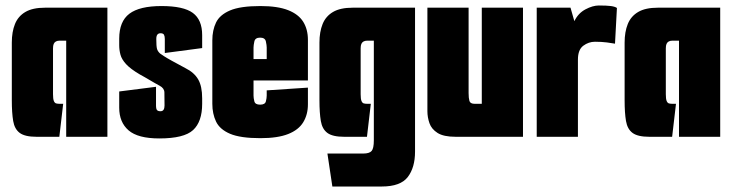

<svg xmlns="http://www.w3.org/2000/svg" viewBox="-20 -498 2667 699"><path d="M113 0Q71 0 52 -14Q33 -28 28 -57.5Q23 -87 23 -133V-343Q23 -382 34.5 -410.5Q46 -439 72.5 -454.5Q99 -470 144 -470H371V0H221V-350H197Q189 -350 183.5 -347Q178 -344 175.5 -338Q173 -332 173 -322V-155Q173 -138 176 -130.5Q179 -123 184.5 -121.5Q190 -120 199 -120H210L196 0Z M560 6Q482 6 448 -23.5Q414 -53 414 -106V-165L548 -182V-114Q548 -108 549 -103Q550 -98 553.5 -95.5Q557 -93 564 -93Q572 -93 575.5 -98.5Q579 -104 579 -114Q579 -147 578.5 -162Q578 -177 561 -186Q552 -191 543 -196Q534 -201 525 -206.5Q516 -212 507 -217Q498 -222 489 -227Q455 -247 439 -264.5Q423 -282 418.5 -299Q414 -316 414 -333V-357Q414 -420 451 -448Q488 -476 568 -476Q648 -476 682 -451Q716 -426 716 -370V-323L580 -305V-356Q580 -366 577 -371.5Q574 -377 564 -377Q559 -377 555.5 -374.5Q552 -372 550.5 -367.5Q549 -363 549 -356Q549 -330 551.5 -320.5Q554 -311 563 -303Q567 -300 577 -293.5Q587 -287 606 -276.5Q625 -266 655 -250Q687 -234 701.5 -209Q716 -184 716 -140V-120Q716 -55 683 -24.5Q650 6 560 6Z M928 5Q855 5 817.5 -11Q780 -27 766.5 -55.5Q753 -84 753 -120V-351Q753 -388 766.5 -416Q780 -444 817.5 -460Q855 -476 928 -476Q991 -476 1029 -461Q1067 -446 1084 -418.5Q1101 -391 1101 -353V-275L951 -265V-325Q951 -333 948 -347Q945 -361 927 -361Q909 -361 906 -347Q903 -333 903 -325V-150Q903 -141 906 -129Q909 -117 927 -117Q945 -117 948 -129Q951 -141 951 -150V-169L1101 -179V-118Q1101 -81 1084 -53Q1067 -25 1029 -10Q991 5 928 5ZM769 -205V-283H1101V-205Z M1190 181 1172 61H1302Q1325 61 1333 51.5Q1341 42 1341 13V-350H1317Q1309 -350 1303.5 -347Q1298 -344 1295.5 -338Q1293 -332 1293 -322V-155Q1293 -138 1296 -130.5Q1299 -123 1304.5 -121.5Q1310 -120 1319 -120H1330L1316 0H1233Q1191 0 1172 -14Q1153 -28 1148 -57.5Q1143 -87 1143 -133V-343Q1143 -382 1154.5 -410.5Q1166 -439 1192.5 -454.5Q1219 -470 1264 -470H1491V54Q1491 112 1464.5 146.5Q1438 181 1370 181Z M1639 0Q1595 0 1573 -14Q1551 -28 1543.5 -49.5Q1536 -71 1536 -93V-470H1686V-159Q1686 -141 1689 -130.5Q1692 -120 1709 -120H1734V-470H1884V0Z M1934 0V-470H2057L2071 -421Q2085 -450 2111.5 -464Q2138 -478 2160 -478Q2189 -478 2204 -476Q2219 -474 2226 -469L2219 -339Q2209 -341 2189.5 -343.5Q2170 -346 2146 -346Q2123 -346 2103.5 -331.5Q2084 -317 2084 -281V0Z M2344 0Q2302 0 2283 -14Q2264 -28 2259 -57.5Q2254 -87 2254 -133V-343Q2254 -382 2265.5 -410.5Q2277 -439 2303.5 -454.5Q2330 -470 2375 -470H2602V0H2452V-350H2428Q2420 -350 2414.5 -347Q2409 -344 2406.5 -338Q2404 -332 2404 -322V-155Q2404 -138 2407 -130.5Q2410 -123 2415.5 -121.5Q2421 -120 2430 -120H2441L2427 0Z"/></svg>

Font: Smooch Sans Thin Black
Style: Regular
Weight: 900
Version: Version 1.010